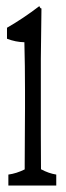

<svg xmlns="http://www.w3.org/2000/svg" viewBox="-20 -545 212 615"><path d="M6.8 14.2Q32.7 10.7 59.1 -2.4V-5.9Q59.1 -6.8 59.1 -18.6Q59.1 -64 59.6 -112.5Q60.1 -161.1 60.1 -198.2Q60.1 -221.7 60.1 -254.9Q60.1 -334.5 58.1 -409.7Q30.3 -410.2 2.4 -420.9Q2.4 -433.6 2.4 -456.1Q54.2 -485.8 106 -525.4Q109.4 -517.1 112.8 -518.1Q111.8 -432.6 110.8 -356.9Q110.8 -229.5 110.8 -112.3Q110.8 -60.1 111.3 -6.3V-2.9Q135.7 10.3 160.2 14.2Q160.2 36.6 160.2 49.3H6.8Q6.8 36.6 6.8 14.2Z"/></svg>

Font: Scarab Serif
Style: Condensed-Light
Weight: 300
Designer: John Roberts
Foundry: Scarab
Version: 1.0